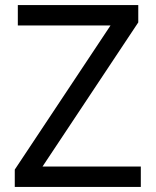

<svg xmlns="http://www.w3.org/2000/svg" viewBox="-20 -734 612 754"><path d="M533 0H38V-68L414 -634H50V-714H523V-646L147 -80H533Z"/></svg>

Font: Noto Sans Old Sogdian
Style: Regular
Weight: 400
Designer: Monotype Design Team
Foundry: Monotype Imaging Inc.
Version: Version 2.002; ttfautohint (v1.8.4.7-5d5b)